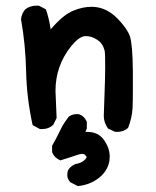

<svg xmlns="http://www.w3.org/2000/svg" viewBox="-20 -501 540 664"><path d="M222.7 128.9Q213.9 118.2 212.9 108.4Q212.9 104.5 212.9 101.6Q212.9 94.7 214.8 89.4Q216.8 84 223.1 77.6Q229.5 71.3 240.2 66.4Q261.7 63.5 274.4 50.8Q279.3 45.9 279.3 42Q279.3 40 275.4 36.1Q271.5 31.2 264.6 31.2Q257.8 31.2 249 34.2Q223.6 43 188.5 53.7Q176.8 47.9 170.9 42Q165 36.1 160.2 25.4V2.9Q174.8 -22.5 182.6 -39.1Q190.4 -55.7 195.3 -64.5Q205.1 -81.1 217.8 -97.7Q230.5 -106.4 245.1 -106.4Q252 -106.4 254.4 -105.5Q256.8 -104.5 258.8 -103.5Q260.7 -102.5 262.7 -101.6Q274.4 -93.8 280.3 -79.1V-56.6L275.4 -44.9Q278.3 -44.9 281.2 -44.9Q320.3 -44.9 339.8 -16.6Q359.4 11.7 359.4 40Q359.4 47.9 358.4 55.7Q351.6 91.8 320.8 115.2Q290 138.7 249 142.6ZM338.9 -100.6Q338.9 -103.5 341.3 -168.9Q343.8 -234.4 343.8 -269.5Q343.8 -304.7 343.3 -311.5Q342.8 -318.4 342.3 -322.8Q341.8 -327.1 340.3 -330.6Q338.9 -334 337.9 -337.4Q336.9 -340.8 335 -343.8Q328.1 -355.5 316.4 -363.3Q296.9 -376 278.3 -376Q275.4 -376 272.5 -376Q252 -373 226.6 -341.8Q171.9 -274.4 171.9 -186.5L175.8 -92.8L164.1 -69.3Q148.4 -54.7 127 -54.7Q123 -54.7 118.2 -54.7L92.8 -68.4Q72.3 -162.1 70.3 -254.9Q68.4 -345.7 52.7 -434.6Q54.7 -454.1 67.4 -468.8Q84 -481.4 105.5 -481.4Q108.4 -481.4 114.3 -481.4L138.7 -468.8Q149.4 -438.5 155.3 -399.4Q199.2 -451.2 235.4 -464.8Q266.6 -477.5 296.9 -477.5Q346.7 -477.5 386.7 -436.5Q419.9 -402.3 429.2 -375.5Q438.5 -348.6 439.5 -254.9Q439.5 -224.6 439.5 -188Q439.5 -151.4 438.5 -127.9Q436.5 -92.8 422.9 -58.6Q407.2 -44.9 385.7 -44.9Q377.9 -44.9 376 -45.9L353.5 -56.6Q338.9 -77.1 338.9 -100.6Z"/></svg>

Font: JasonHandwriting2
Style: SemiBold
Weight: 600
Version: Version 1.04.7